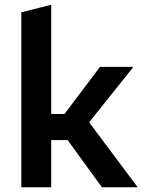

<svg xmlns="http://www.w3.org/2000/svg" viewBox="-20 -790 607 810"><path d="M70 0V-738L196 -770V-309H252L402 -508H543L296 -199H196V0ZM410 0 258 -209 332 -306 561 0Z"/></svg>

Font: REM Medium
Style: Regular
Weight: 500
Designer: Octavio Pardo
Foundry: Ashler Design
Version: Version 1.005;gftools[0.9.28]